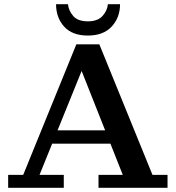

<svg xmlns="http://www.w3.org/2000/svg" viewBox="-20 -898 840 918"><path d="M19 0V-62H91L345 -686H455L709 -62H781V0H451V-62H567L350 -610H391L169 -62H285V0ZM206 -211V-275H535V-211ZM400 -728Q325 -728 286.5 -771Q248 -814 248 -878H305Q308 -847 330 -821.5Q352 -796 400 -796Q447 -796 470 -821.5Q493 -847 496 -878H554Q554 -814 514 -771Q474 -728 400 -728Z"/></svg>

Font: Montagu Slab Medium
Style: Regular
Weight: 500
Version: Version 1.000